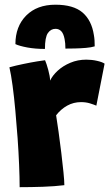

<svg xmlns="http://www.w3.org/2000/svg" viewBox="-20 -792 466 816"><path d="M193 -449.5Q203 -471 225.2 -491.5Q247.5 -512 278.8 -525.2Q310 -538.5 347 -538.5Q370 -538.5 392.2 -533.5Q414.5 -528.5 424.5 -521.5L389.5 -343Q379 -347.5 362 -352.8Q345 -358 324.5 -358Q292.5 -358 265.5 -343Q238.5 -328 218.5 -302Q223 -274 229 -231.2Q235 -188.5 240.5 -142.8Q246 -97 249.8 -59.5Q253.5 -22 253.5 -5Q213.5 0 162.2 1.8Q111 3.5 63.5 3.5Q63.5 -37 61.2 -91.2Q59 -145.5 54.8 -205Q50.5 -264.5 45.2 -322Q40 -379.5 33.5 -427.8Q27 -476 20 -506Q47 -513.5 79.8 -520.2Q112.5 -527 138.5 -531.2Q164.5 -535.5 171.5 -536Q177.5 -522.5 185 -495.2Q192.5 -468 193 -449.5ZM45.5 -604.5Q45.5 -679.5 91.2 -725.8Q137 -772 215.5 -772Q292 -772 330.8 -738.8Q369.5 -705.5 379 -643Q381 -632 381.8 -620Q382.5 -608 382.5 -595Q368.5 -590.5 345.2 -588.5Q322 -586.5 298 -586Q274 -585.5 258 -585.5Q258 -609.5 254.5 -626Q250 -649.5 240.2 -659.5Q230.5 -669.5 216 -669.5Q196 -669.5 183.5 -651.5Q171 -633.5 171 -584Q130 -584 96.2 -590.2Q62.5 -596.5 45.5 -604.5Z"/></svg>

Font: Grandstander ExtraBold
Style: Regular
Weight: 800
Designer: Tyler Finck
Foundry: Etcetera Type Co
Version: Version 1.200; ttfautohint (v1.8.3)